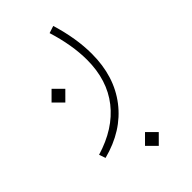

<svg xmlns="http://www.w3.org/2000/svg" viewBox="-180 -257 674 674"><g transform="rotate(-45 156.5 80.0)"><path d="M189 291.5 223.1 325.7 189 359.9 154.8 325.7ZM64.5 -47.9 98.6 -13.7 64.5 20.5 30.3 -13.7ZM26.9 257.8 18.6 233.9Q118.2 204.1 171.4 136.5Q224.6 68.8 224.6 -31.7Q224.6 -104.5 197.8 -190.9L224.6 -199.7Q251.5 -111.8 251.5 -34.7Q251.5 77.1 192.6 153.6Q133.8 230 26.9 257.8Z"/></g></svg>

Font: Vazirmatn FD Thin
Style: Regular
Weight: 100
Designer: Saber Rastikerdar
Foundry: Saber Rastikerdar
Version: Version 33.003